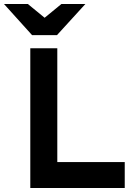

<svg xmlns="http://www.w3.org/2000/svg" viewBox="-62 -942 660 962"><path d="M89.8 0V-700.2H225.1V-129.9H563V0ZM223.6 -766.1H98.6L-42 -921.9H77.6L161.6 -853L245.6 -921.9H365.7Z"/></svg>

Font: Overpass
Style: Bold
Weight: 700
Designer: Delve Withrington
Foundry: Delve Fonts
Version: Version 1.001